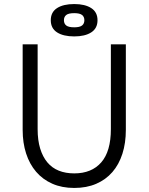

<svg xmlns="http://www.w3.org/2000/svg" viewBox="-20 -919 734 949"><path d="M347 10Q408 10 455.5 -10.5Q503 -31 535.5 -68.5Q568 -106 585 -159Q602 -212 602 -277V-700H528V-281Q528 -171 480.5 -116.5Q433 -62 347 -62Q304 -62 270.5 -75.5Q237 -89 214 -116.5Q191 -144 178.5 -185Q166 -226 166 -281V-700H92V-277Q92 -213 109 -160.5Q126 -108 158.5 -70Q191 -32 238.5 -11Q286 10 347 10ZM347 -739Q400 -739 431 -759Q462 -779 462 -819Q462 -859 431 -879Q400 -899 347 -899Q293 -899 262 -879Q231 -859 231 -819Q231 -779 262 -759Q293 -739 347 -739ZM347 -784Q319 -784 307.5 -793Q296 -802 296 -819Q296 -836 307.5 -845Q319 -854 347 -854Q374 -854 385.5 -845Q397 -836 397 -819Q397 -802 385.5 -793Q374 -784 347 -784Z"/></svg>

Font: Tilda Sans VF
Style: Regular
Weight: 400
Designer: ParaType Ltd
Foundry: ParaType Ltd
Version: Version 1.010